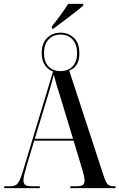

<svg xmlns="http://www.w3.org/2000/svg" viewBox="-20 -979 621 999"><path d="M250 -842Q272 -869 294.5 -900Q317 -931 335 -959H413V-950Q398 -936 370 -914.5Q342 -893 311.5 -870Q281 -847 258 -830H250ZM2 0V-10H35Q61 -10 73 -25.5Q85 -41 99 -88L256 -607Q231 -615 214 -639.5Q197 -664 197 -702Q197 -755 225.5 -782Q254 -809 295 -809Q336 -809 364.5 -782Q393 -755 393 -702Q393 -630 340 -612L521 -59Q531 -30 540.5 -20Q550 -10 572 -10H581V0H346V-10H379Q404 -10 412 -17.5Q420 -25 420 -40Q420 -50 416.5 -65.5Q413 -81 408 -97L363 -247H158L118 -114Q112 -94 107 -73Q102 -52 102 -41Q102 -25 111 -17.5Q120 -10 145 -10H187V0ZM295 -609Q334 -609 357.5 -633.5Q381 -658 381 -702Q381 -748 357.5 -773.5Q334 -799 295 -799Q256 -799 232.5 -773.5Q209 -748 209 -702Q209 -658 232.5 -633.5Q256 -609 295 -609ZM161 -257H360L295 -471Q282 -512 274.5 -537Q267 -562 260 -590Q253 -562 245.5 -536.5Q238 -511 226 -471Z"/></svg>

Font: Noto Serif Display ExtraCondensed Medium
Style: Regular
Weight: 500
Width: 2
Designer: Monotype Design Team
Foundry: Monotype Imaging Inc.
Version: Version 2.009